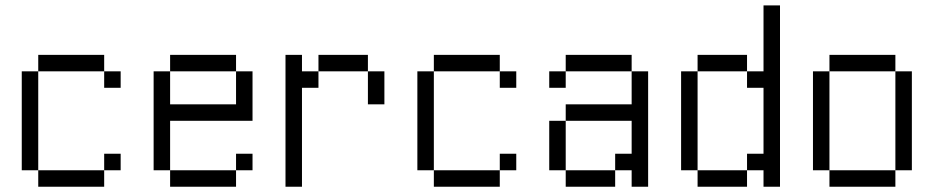

<svg xmlns="http://www.w3.org/2000/svg" viewBox="-20 -708 3540 728"><path d="M437.5 -62.5V-125H375V-62.5H125V0H375V-62.5ZM437.5 -375V-437.5H375V-375ZM125 -62.5Q125 -62.5 125 -437.5H62.5Q62.5 -437.5 62.5 -62.5ZM125 -437.5H375V-500H125Z M937.5 -62.5V-125H875V-62.5H625V0H875V-62.5ZM625 -62.5V-250H937.5V-437.5H875Q875 -437.5 875 -312.5H625Q625 -312.5 625 -437.5H562.5Q562.5 -437.5 562.5 -62.5ZM625 -437.5H875V-500H625Z M1062.5 -500Q1062.5 -500 1062.5 0H1125Q1125 0 1125 -375H1187.5V-437.5H1125V-500ZM1375 -437.5Q1375 -437.5 1375 -312.5H1437.5Q1437.5 -312.5 1437.5 -437.5ZM1187.5 -437.5H1375V-500H1187.5Z M1937.5 -62.5V-125H1875V-62.5H1625V0H1875V-62.5ZM1937.5 -375V-437.5H1875V-375ZM1625 -62.5Q1625 -62.5 1625 -437.5H1562.5Q1562.5 -437.5 1562.5 -62.5ZM1625 -437.5H1875V-500H1625Z M2125 -62.5V0H2312.5V-62.5ZM2125 -62.5V-250H2062.5V-62.5ZM2375 -62.5V0H2437.5V-437.5H2375Q2375 -437.5 2375 -312.5H2125V-250H2375Q2375 -250 2375 -125H2312.5V-62.5ZM2125 -437.5H2062.5V-375H2125ZM2125 -437.5H2375V-500H2125Z M2625 -62.5V0H2812.5V-62.5ZM2625 -62.5Q2625 -62.5 2625 -437.5H2562.5Q2562.5 -437.5 2562.5 -62.5ZM2875 -62.5V0H2937.5V-687.5H2875Q2875 -687.5 2875 -437.5H2812.5V-375H2875Q2875 -375 2875 -125H2812.5V-62.5ZM2625 -437.5H2812.5V-500H2625Z M3125 -62.5V0H3375V-62.5ZM3125 -62.5Q3125 -62.5 3125 -437.5H3062.5Q3062.5 -437.5 3062.5 -62.5ZM3375 -62.5H3437.5Q3437.5 -62.5 3437.5 -437.5H3375Q3375 -437.5 3375 -62.5ZM3125 -437.5H3375V-500H3125Z"/></svg>

Font: CalcUnifontExMono
Style: Regular
Weight: 500
Version: Version 15.0.06